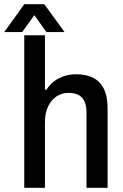

<svg xmlns="http://www.w3.org/2000/svg" viewBox="-54 -890 585 910"><path d="M61 0V-723H159V-465H166Q182 -489 203 -505Q224 -521 250.5 -529.5Q277 -538 309 -538Q353 -538 386 -522Q419 -506 437.5 -470.5Q456 -435 456 -375V0H356V-356Q356 -381 350.5 -399Q345 -417 334 -428Q323 -439 307 -444.5Q291 -450 271 -450Q240 -450 214.5 -433.5Q189 -417 174 -385.5Q159 -354 159 -308V0ZM-34 -738 61 -870H156L252 -738H166L86 -850H132L51 -738Z"/></svg>

Font: Archivo SemiCondensed Medium
Style: Regular
Weight: 500
Width: 4
Designer: Hector Gatti
Foundry: Omnibus-Type
Version: Version 2.001